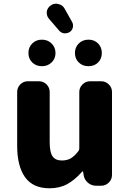

<svg xmlns="http://www.w3.org/2000/svg" viewBox="-20 -1012 693 1032"><path d="M246.1 0Q157.2 0 114.7 -59.6Q72.3 -119.1 72.3 -227.5V-517.6Q72.3 -541 88.9 -558.1Q105.5 -575.2 129.9 -575.2H189.5Q213.9 -575.2 230.5 -558.1Q247.1 -541 247.1 -517.6V-249Q247.1 -193.4 262.7 -171.4Q278.3 -149.4 312.5 -149.4Q340.8 -149.4 360.8 -161.1Q380.9 -172.9 402.3 -201.2Q406.2 -207 406.2 -214.8V-517.6Q406.2 -541 423.3 -558.1Q440.4 -575.2 463.9 -575.2H524.4Q547.9 -575.2 564.9 -558.1Q582 -541 582 -517.6V-71.3Q582 -47.9 564.9 -30.8Q547.9 -13.7 524.4 -13.7H496.1Q471.7 -13.7 452.6 -29.8Q433.6 -45.9 429.7 -70.3L426.8 -88.9Q425.8 -90.8 423.8 -90.8Q421.9 -90.8 420.9 -88.9Q383.8 -45.9 342.3 -22.9Q300.8 0 246.1 0ZM354.5 -839.8Q342.8 -833 330.1 -833Q327.1 -833 323.2 -833Q307.6 -835.9 296.9 -848.6L243.2 -911.1Q231.4 -924.8 231.4 -942.4Q231.4 -946.3 231.4 -950.2Q235.4 -971.7 253.9 -983.4Q266.6 -992.2 281.2 -992.2Q287.1 -992.2 293.9 -990.2Q316.4 -985.4 327.1 -965.8L367.2 -894.5Q375 -880.9 371.6 -864.7Q368.2 -848.6 354.5 -839.8ZM257.3 -676.3Q236.3 -656.2 205.1 -656.2Q173.8 -656.2 153.3 -676.3Q132.8 -696.3 132.8 -727.1Q132.8 -757.8 153.3 -778.3Q173.8 -798.8 205.1 -798.8Q236.3 -798.8 257.3 -778.3Q278.3 -757.8 278.3 -727.1Q278.3 -696.3 257.3 -676.3ZM507.3 -676.3Q487.3 -656.2 455.6 -656.2Q423.8 -656.2 403.3 -676.3Q382.8 -696.3 382.8 -727.1Q382.8 -757.8 403.3 -778.3Q423.8 -798.8 455.6 -798.8Q487.3 -798.8 507.3 -778.3Q527.3 -757.8 527.3 -727.1Q527.3 -696.3 507.3 -676.3Z"/></svg>

Font: Gen Jyuu Gothic Heavy
Style: Bold
Weight: 900
Designer: [Source Han Sans]
Ryoko NISHIZUKA  (kana & ideographs); Paul D. Hunt (Latin, Greek & Cyrillic); Wenlong ZHANG  (bopomofo
Version: Version 1.002.20150607